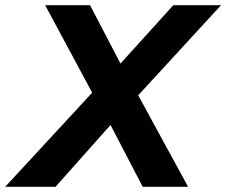

<svg xmlns="http://www.w3.org/2000/svg" viewBox="-70 -720 872 740"><path d="M-50 0 327 -408 311 -315 104 -700H277L421 -424L350 -426L598 -700H782L428 -315L433 -407L655 0H480L328 -292L401 -289L144 0Z"/></svg>

Font: MOST Montserrat
Style: Bold Italic
Weight: 700
Italic angle: -11.3°
Designer: Julieta Ulanovsky
Foundry: Julieta Ulanovsky
Version: Version 8.000;March 11, 2024;FontCreator 15.0.0.2926 64-bit